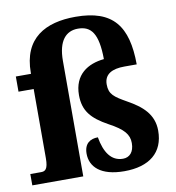

<svg xmlns="http://www.w3.org/2000/svg" viewBox="-87 -849 857 935"><g transform="rotate(-10 341.5 -381.0)"><path d="M453 10C577 10 649 -48 649 -156C649 -238 595 -283 525 -322C465 -356 441 -372 441 -421C441 -473 482 -492 541 -492H602C601 -681 534 -772 348 -772C200 -772 87 -713 87 -541V-536H12V-461H87V-119C87 -63 72 -56 52 -56H-1V0H251V-571C251 -671 291 -713 350 -713C415 -713 448 -672 449 -545C369 -537 299 -495 299 -393C299 -315 336 -273 416 -229C489 -190 512 -161 512 -119C512 -74 489 -51 457 -51C399 -51 367 -99 354 -175C316 -175 286 -156 286 -106C286 -41 336 10 453 10Z"/></g></svg>

Font: Noto Serif Lao SemiCondensed ExtraBold
Style: Regular
Weight: 800
Width: 4
Designer: Monotype Design Team
Foundry: Monotype Imaging Inc.
Version: Version 2.003